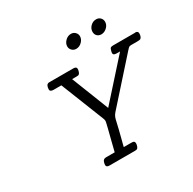

<svg xmlns="http://www.w3.org/2000/svg" viewBox="-189 -1087 1291 1283"><g transform="rotate(-30 456.5 -445.5)"><path d="M201.2 -643.1Q203.1 -675.3 217.8 -681.2Q221.7 -683.1 231.9 -683.1H414.1Q438 -683.1 438 -666Q438 -657.2 435.1 -647.9Q432.1 -636.7 427.5 -631.8Q422.9 -627 418.9 -626Q415 -625 405.8 -625H371.1L483.9 -337.9L741.2 -625H714.8Q689 -625 689 -641.1Q689 -648.9 691.9 -658.2Q695.8 -674.3 701.4 -678.7Q707 -683.1 721.2 -683.1H890.1L891.1 -684.1Q913.1 -684.1 913.1 -666Q913.1 -642.1 901.9 -630.9Q897 -625 877.9 -625H828.1Q815.9 -625 810.5 -621.6Q805.2 -618.2 789.1 -600.1L511.2 -289.1Q501.5 -277.8 496.3 -266.8Q491.2 -255.9 488 -241.5Q484.9 -227.1 472.4 -175Q460 -123 442.9 -59.1H500Q509.8 -59.1 514.4 -58.1Q519 -57.1 522.9 -53Q526.9 -48.8 526.9 -40Q526.9 -28.8 522.5 -17.3Q518.1 -5.9 512.2 -2.9Q507.3 0 496.1 0H298.8Q274.9 0 274.9 -17.1Q274.9 -25.9 277.8 -35.2Q282.7 -59.1 306.2 -59.1H373Q378.9 -84 392.3 -136.5Q405.8 -189 415.3 -227.5Q424.8 -266.1 424.8 -271Q424.8 -277.8 420.9 -290L288.1 -625H228Q201.2 -625 201.2 -643.1ZM452.1 -830.1Q452.1 -853 471.2 -872.1Q490.2 -891.1 515.1 -891.1Q534.2 -891.1 547.1 -878.2Q560.1 -865.2 560.1 -847.2Q560.1 -824.2 541 -805.2Q522 -786.1 497.1 -786.1Q478 -786.1 465.1 -799.1Q452.1 -812 452.1 -830.1ZM647 -830.1Q647 -854 665.5 -872.6Q684.1 -891.1 709 -891.1Q729 -891.1 741.5 -878.2Q753.9 -865.2 753.9 -847.2Q753.9 -823.2 734.4 -804.7Q714.8 -786.1 690.9 -786.1Q671.9 -786.1 659.4 -798.1Q647 -810.1 647 -830.1Z"/></g></svg>

Font: CMU Concrete
Style: Italic
Weight: 500
Italic angle: -14.04°
Version: Version 0.7.0